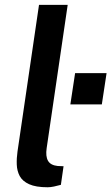

<svg xmlns="http://www.w3.org/2000/svg" viewBox="-20 -763 458 790"><path d="M176 7.5Q127.5 7.5 100 -5Q72.5 -17.5 61.2 -38.5Q50 -59.5 49 -85.8Q48 -112 52 -139.5L140.5 -743H258.5L172 -153.5Q167 -120 177.5 -101.5Q188 -83 217.5 -80L241.5 -79L230.5 -2.5Q216.5 1.5 202 4.5Q187.5 7.5 176 7.5ZM269.5 -333.5 289 -462H418.5L399 -333.5Z"/></svg>

Font: Public Sans Thin SemiBold
Style: Italic
Weight: 600
Italic angle: -8°
Version: Version 2.001